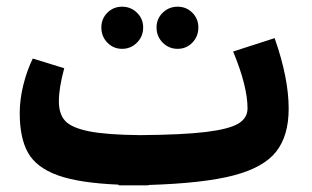

<svg xmlns="http://www.w3.org/2000/svg" viewBox="-20 -536 932 574"><path d="M283 -454Q283 -480 301 -498Q319 -516 345 -516Q371 -516 389.5 -498Q408 -480 408 -454Q408 -427 389.5 -408.5Q371 -390 345 -390Q319 -390 301 -408.5Q283 -427 283 -454ZM448 -454Q448 -480 466.5 -498Q485 -516 511 -516Q537 -516 555 -498Q573 -480 573 -454Q573 -427 555 -408.5Q537 -390 511 -390Q485 -390 466.5 -408.5Q448 -427 448 -454ZM424 17V18H384H335L334 16Q216 11 152.5 -12Q89 -35 64 -79Q39 -123 39 -198Q39 -238 49.5 -281Q60 -324 78 -361L172 -332Q156 -273 156 -233Q156 -195 175 -174.5Q194 -154 246 -143.5Q298 -133 399 -132Q527 -133 596 -141.5Q665 -150 692.5 -166.5Q720 -183 720 -212Q720 -278 677 -382L801 -422Q843 -303 843 -211Q843 -130 805.5 -82.5Q768 -35 678 -11.5Q588 12 424 17Z"/></svg>

Font: FiraGOUPP
Style: Bold
Weight: 700
Designer: bBox Type
Foundry: bBox Type GmbH
Version: Version 1.001